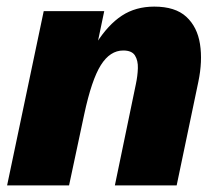

<svg xmlns="http://www.w3.org/2000/svg" viewBox="-20 -561 656 581"><path d="M1.5 0 112.3 -527.3H295.4L270.5 -408.2L271.5 -430.2Q307.1 -486.3 348.9 -513.7Q390.6 -541 446.8 -541Q510.3 -541 543.7 -510.3Q577.1 -479.5 585.2 -427.7Q593.3 -376 580.1 -313L514.6 0H327.6L391.1 -306.2Q396.5 -331.5 397.2 -354.7Q397.9 -377.9 388.4 -393.1Q378.9 -408.2 353 -408.2Q313 -408.2 285.2 -364Q257.3 -319.8 234.9 -215.3L189 0Z"/></svg>

Font: Schibsted Grotesk Black
Style: Italic
Weight: 900
Italic angle: -12°
Designer: Bakken & Baeck AS, Henrik Kongsvoll
Foundry: Schibsted ASA
Version: Version 1.100;gftools[0.9.25]